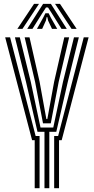

<svg xmlns="http://www.w3.org/2000/svg" viewBox="-20 -998 498 1018"><path d="M215.8 0V-299.2H178.8L117.8 -564.2L59.2 -800H85L143.2 -564.2L194.8 -321.8H262.5L314 -564.2L372.2 -800H398L339.5 -564.2L278.5 -299.2H241.5V0ZM164 0V-254.5H150.2L7.5 -800H33.5L169 -276.8H189.8V0ZM267.2 0V-276.8H288.2L424 -800H449.8L307 -254.5H293V0ZM208 -344.2 166 -564.2 110.8 -800H136.5L190 -564.2L225.8 -366.8H231L267 -564.2L320.8 -800H346.5L291.2 -564.2L249.2 -344.2ZM72 -844.8 160.5 -977.5H186.8L99 -844.8ZM124.2 -844.8 208.5 -977.5H249.8L334.2 -844.8H306.2L255.2 -926.5L234.5 -958.5H224L203 -926.2L152 -844.8ZM359.5 -844.8 271.8 -977.5H298L386.5 -844.8ZM175.8 -844.8 208.5 -903.5 220.8 -927.8H237.8L250 -903.5L283.5 -844.8H255.8L235 -889L231 -907.2H227.2L223.5 -889L203.5 -844.8Z"/></svg>

Font: Big Shoulders Inline Display ExtraBold
Style: Regular
Weight: 800
Designer: Patric King
Foundry: XO Type Co
Version: Version 1.000